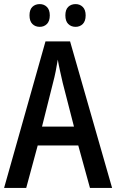

<svg xmlns="http://www.w3.org/2000/svg" viewBox="-20 -917 567 937"><path d="M419 0 362 -207H164L108 0H0L202 -715H322L527 0ZM286 -513Q280 -539 273 -570.5Q266 -602 262 -626Q258 -600 252 -570Q246 -540 239 -514L185 -299H341ZM124 -842Q124 -870 138 -883.5Q152 -897 174 -897Q195 -897 209 -883Q223 -869 223 -842Q223 -814 209 -800Q195 -786 174 -786Q152 -786 138 -800Q124 -814 124 -842ZM299 -842Q299 -870 313 -883.5Q327 -897 349 -897Q370 -897 384 -883Q398 -869 398 -842Q398 -814 384 -800Q370 -786 349 -786Q327 -786 313 -800Q299 -814 299 -842Z"/></svg>

Font: Noto Sans Condensed Medium
Style: Regular
Weight: 500
Width: 3
Designer: Monotype Design Team
Foundry: Monotype Imaging Inc.
Version: Version 2.013; ttfautohint (v1.8.4.7-5d5b)